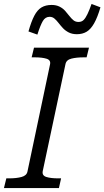

<svg xmlns="http://www.w3.org/2000/svg" viewBox="-40 -951 528 971"><path d="M99 -84 213 -625Q218 -647 195.5 -654Q173 -661 136 -661H120L132 -710H410L398 -661H383Q347 -661 321 -654.5Q295 -648 291 -626L176 -85Q172 -63 194.5 -56Q217 -49 254 -49H269L258 0H-20L-8 -49H7Q43 -49 69 -56Q95 -63 99 -84ZM349 -778Q325 -778 307.5 -787Q290 -796 278 -809Q266 -822 256 -835Q246 -848 235.5 -857Q225 -866 211 -866Q189 -866 176.5 -844.5Q164 -823 149 -776L104 -792Q118 -842 133.5 -871.5Q149 -901 170 -913.5Q191 -926 221 -926Q244 -926 261 -917.5Q278 -909 289.5 -896Q301 -883 311 -870Q321 -857 331.5 -848.5Q342 -840 357 -840Q373 -840 383 -850Q393 -860 402.5 -880Q412 -900 423 -931L468 -914Q453 -863 436 -833Q419 -803 398 -790.5Q377 -778 349 -778Z"/></svg>

Font: Roboto Serif 20pt Light
Style: Italic
Weight: 300
Italic angle: -10°
Version: Version 1.007